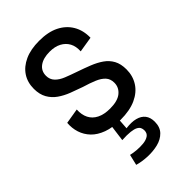

<svg xmlns="http://www.w3.org/2000/svg" viewBox="-231 -616 927 927"><g transform="rotate(-45 232.5 -152.0)"><path d="M236 13Q182 13 144 -1Q106 -15 83 -39Q60 -63 50 -94Q40 -125 43 -159L121 -172Q119 -138 131.5 -113Q144 -88 171 -74.5Q198 -61 238 -61Q290 -61 315.5 -82Q341 -103 341 -135Q341 -161 326 -177.5Q311 -194 283.5 -205.5Q256 -217 219 -228Q187 -239 156 -251Q125 -263 100 -280.5Q75 -298 60 -324.5Q45 -351 45 -389Q45 -433 66.5 -465.5Q88 -498 128.5 -516.5Q169 -535 227 -535Q288 -535 329 -514.5Q370 -494 392 -457Q414 -420 413 -370L333 -357Q335 -390 322.5 -413Q310 -436 285.5 -449Q261 -462 226 -462Q182 -462 156.5 -443.5Q131 -425 131 -392Q131 -367 147 -350Q163 -333 190.5 -322Q218 -311 253 -299Q288 -287 319.5 -274.5Q351 -262 375.5 -245Q400 -228 414 -202.5Q428 -177 428 -139Q428 -95 406 -60.5Q384 -26 341.5 -6.5Q299 13 236 13ZM135 220 148 165Q164 169 186 171Q208 173 230 171Q252 169 266.5 159.5Q281 150 281 130Q281 120 277 111.5Q273 103 261.5 97Q250 91 228.5 88.5Q207 86 172 88L185 -10H232L227 62Q265 57 291.5 64Q318 71 332 89Q346 107 346 136Q346 173 325 194.5Q304 216 271.5 224Q239 232 202.5 230.5Q166 229 135 220Z"/></g></svg>

Font: Bricolage Grotesque SemiCondensed
Style: Regular
Weight: 400
Width: 4
Designer: Mathieu Triay
Foundry: Atelier Triay
Version: Version 1.001;gftools[0.9.33.dev8+g029e19f]